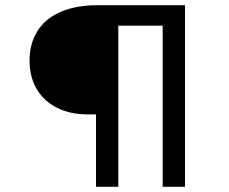

<svg xmlns="http://www.w3.org/2000/svg" viewBox="-20 -720 883 740"><path d="M350 0V-314L374 -279H321Q249 -279 198 -305.5Q147 -332 120.5 -378.5Q94 -425 94 -486Q94 -552 124 -600Q154 -648 213 -674Q272 -700 358 -700H693V0H607V-670L630 -621H384L436 -667V0Z"/></svg>

Font: Lexend Giga Light
Style: Regular
Weight: 300
Version: Version 1.007